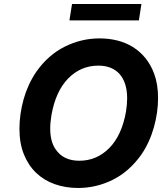

<svg xmlns="http://www.w3.org/2000/svg" viewBox="-20 -929 822 959"><path d="M673.7 -827.1H326.7L339.8 -909.1H686.4ZM370.4 9.9Q307.2 9.9 253.6 -9.1Q199.9 -28.1 160.7 -65.5Q121.4 -103 99.3 -158.2Q77.1 -213.4 77.1 -285.9Q77.1 -358 98 -433.6Q119.7 -509.6 161.2 -570.3Q191.4 -613.3 227.1 -644.5Q262.8 -675.8 304.3 -696.4Q386.4 -737.2 477.3 -737.2Q524.1 -737.2 566.4 -726.6Q608.7 -715.9 643.8 -694.1Q679 -672.2 706.1 -639Q733.3 -605.8 750 -560.7Q769.5 -507.8 769.5 -440.3Q769.5 -366.5 748.2 -291.5Q726.9 -216.6 685.4 -155.9Q624.3 -70.7 542.3 -30.5Q460.2 9.9 370.4 9.9ZM376.1 -126.1Q463.1 -126.1 525.9 -189.6Q588.4 -252.8 609.4 -371.8Q612.2 -389.9 613.6 -406.2Q615.1 -422.6 615.1 -437.9Q615.1 -477.6 605.3 -508.2Q595.5 -538.7 577.2 -559.3Q558.9 -579.9 532.1 -590.6Q505.3 -601.2 471.2 -601.2Q383.5 -601.2 320.3 -536.9Q257.8 -472.7 236.9 -353.7Q234 -335.6 232.4 -318.9Q230.8 -302.2 230.8 -286.9Q230.8 -222.3 257.5 -183.6Q296.2 -126.1 376.1 -126.1Z"/></svg>

Font: Linik Sans
Style: Bold Italic
Weight: 700
Italic angle: 9°
Designer: Fonts by Rasmus Andersson / Changes by Cristiano Sobral with parts from Marc Monis
Foundry: rsms
Version: Version 3.020; ttfautohint (v1.6)